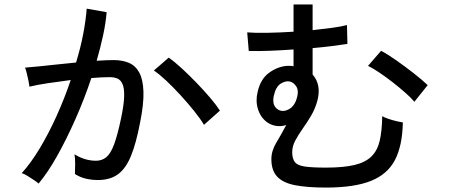

<svg xmlns="http://www.w3.org/2000/svg" viewBox="-20 -812 2040 866"><path d="M154 16Q148 10 133 0Q118 -10 102.5 -19.5Q87 -29 78 -31Q119 -76 159 -142.5Q199 -209 235 -288.5Q271 -368 299 -451Q245 -444 194.5 -436.5Q144 -429 113 -421Q112 -430 108.5 -447.5Q105 -465 100.5 -482.5Q96 -500 93 -507Q117 -509 154 -512.5Q191 -516 235 -521Q279 -526 323 -530Q343 -595 355 -657Q367 -719 371 -773L461 -757Q457 -708 445 -652.5Q433 -597 416 -538Q463 -541 493 -541Q532 -541 561.5 -528.5Q591 -516 608 -485Q625 -454 627 -399.5Q629 -345 612 -260Q594 -165 570.5 -108Q547 -51 511.5 -25.5Q476 0 422 0Q394 0 368 -6Q342 -12 318 -27Q319 -45 319 -72Q319 -99 316 -116Q363 -87 413 -87Q440 -87 459.5 -103Q479 -119 494.5 -160.5Q510 -202 526 -278Q539 -340 540 -377Q541 -414 532.5 -433Q524 -452 509 -458Q494 -464 474 -464Q458 -464 437 -463Q416 -462 392 -460Q361 -367 321 -276.5Q281 -186 238.5 -110Q196 -34 154 16ZM900 -249Q884 -276 855.5 -311.5Q827 -347 794 -383Q761 -419 729.5 -448.5Q698 -478 674 -494L741 -552Q767 -534 799.5 -504Q832 -474 865.5 -439.5Q899 -405 927.5 -371.5Q956 -338 972 -313Z M1450 34Q1366 34 1311.5 23.5Q1257 13 1230.5 -15Q1204 -43 1204 -94Q1204 -132 1226.5 -169Q1249 -206 1271 -248Q1249 -241 1226.5 -244Q1204 -247 1184 -261Q1155 -283 1143.5 -320Q1132 -357 1142 -397Q1155 -456 1194 -484Q1233 -512 1275 -515Q1283 -515 1290 -515Q1297 -515 1304 -513V-589Q1250 -585 1198 -583Q1146 -581 1102 -582L1095 -666Q1129 -663 1185.5 -664Q1242 -665 1304 -669V-792H1390V-676Q1437 -681 1478 -686.5Q1519 -692 1545 -699L1547 -614Q1516 -609 1475.5 -604Q1435 -599 1390 -595V-476Q1431 -429 1411 -356Q1401 -320 1382.5 -289Q1364 -258 1344.5 -230.5Q1325 -203 1311.5 -177.5Q1298 -152 1298 -126Q1298 -97 1309.5 -81.5Q1321 -66 1354 -61Q1387 -56 1450 -56Q1530 -56 1579.5 -68Q1629 -80 1656 -107Q1683 -134 1693 -178.5Q1703 -223 1704 -288Q1712 -283 1730.5 -276.5Q1749 -270 1768.5 -265.5Q1788 -261 1797 -260Q1795 -155 1761.5 -90.5Q1728 -26 1653 4Q1578 34 1450 34ZM1849 -353Q1834 -371 1808.5 -393.5Q1783 -416 1753 -439.5Q1723 -463 1693.5 -483Q1664 -503 1640 -515L1699 -583Q1729 -567 1768 -539.5Q1807 -512 1845.5 -482Q1884 -452 1909 -428ZM1231 -320Q1253 -304 1281.5 -318.5Q1310 -333 1320 -374Q1328 -403 1317 -421Q1306 -439 1289 -444Q1269 -449 1246.5 -435Q1224 -421 1215 -380Q1206 -338 1231 -320Z"/></svg>

Font: Zen Kaku Gothic New Medium
Style: Regular
Weight: 500
Designer: Yoshimichi Ohira
Foundry: Positype
Version: Version 1.002